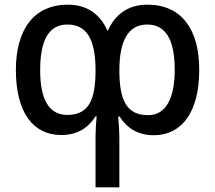

<svg xmlns="http://www.w3.org/2000/svg" viewBox="-20 -569 920 822"><path d="M611 -549C532 -549 474 -511 441 -436C408 -510 351 -549 271 -549C125 -549 48 -443 48 -269C48 -86 123 9 242 9C313 9 359 -23 389 -71H394C391 -43 389 -8 389 28V233H491V26C491 -10 488 -44 486 -70H492C522 -23 568 10 638 10C757 10 833 -87 833 -270C833 -444 757 -549 611 -549ZM269 -464C351 -464 389 -401 389 -268C389 -143 361 -77 268 -77C191 -77 152 -141 152 -268C152 -400 190 -464 269 -464ZM610 -464C690 -464 728 -398 728 -271C728 -147 690 -76 614 -76C523 -76 491 -138 491 -268C491 -396 530 -464 610 -464Z"/></svg>

Font: Noto Sans SemiCondensed Medium
Style: Regular
Weight: 500
Width: 4
Designer: Monotype Design Team
Foundry: Monotype Imaging Inc.
Version: Version 2.013